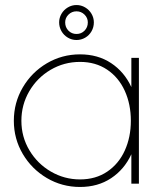

<svg xmlns="http://www.w3.org/2000/svg" viewBox="-20 -730 632 763"><path d="M532 -500V0H502V-117Q474 -56.5 421.5 -21.8Q369 13 298 13Q226.5 13 166.2 -22.5Q106 -58 70.5 -118.2Q35 -178.5 35 -250Q35 -322 70.5 -382.5Q106 -443 166.2 -478.5Q226.5 -514 298 -514Q369 -514 421.5 -479.2Q474 -444.5 502 -384V-500ZM298 -17Q360.5 -17 406.2 -48Q452 -79 476 -132Q500 -185 500 -250Q500 -316 475.8 -369.2Q451.5 -422.5 405.8 -453.2Q360 -484 298 -484Q234.5 -484 181 -452.5Q127.5 -421 96.2 -367.2Q65 -313.5 65 -250Q65 -186 97 -132.5Q129 -79 182.5 -48Q236 -17 298 -17ZM284 -571Q265.5 -571 249.5 -580.5Q233.5 -590 224.2 -606.2Q215 -622.5 215 -641Q215 -659 224.2 -675Q233.5 -691 249.5 -700.5Q265.5 -710 284 -710Q302.5 -710 318.5 -700.5Q334.5 -691 343.8 -675Q353 -659 353 -641Q353 -622 343.8 -605.8Q334.5 -589.5 318.5 -580.2Q302.5 -571 284 -571ZM284 -595Q303 -595 316 -608.2Q329 -621.5 329 -641Q329 -659 315.8 -672Q302.5 -685 284 -685Q265.5 -685 252.2 -672Q239 -659 239 -641Q239 -621.5 252 -608.2Q265 -595 284 -595Z"/></svg>

Font: Urbanist
Style: Regular
Weight: 400
Designer: Corey Hu
Foundry: Corey Hu
Version: Version 1.2; befe77262ef67d88f1d94aa3d2e49ef1327b4483